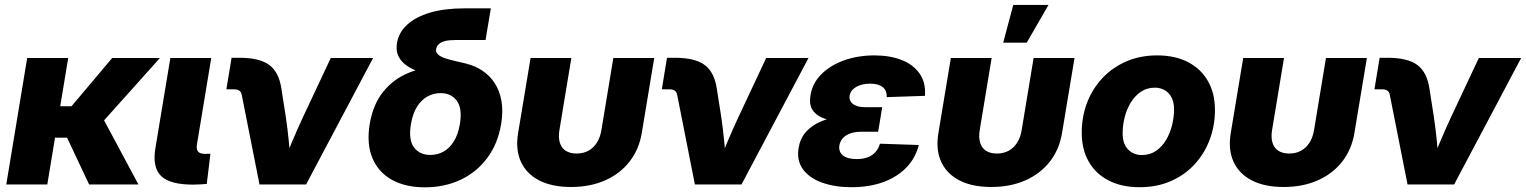

<svg xmlns="http://www.w3.org/2000/svg" viewBox="-20 -762 6303 793"><path d="M261.7 -522.5 175.3 0H5.9L92.3 -522.5ZM640.6 -522.5 345.7 -193.4H179.7L189.5 -323.2H275.4L443.4 -522.5ZM348.1 0 252.9 -202.1 401.9 -279.8 551.8 0Z M777.3 0.5Q682.6 0.5 645.8 -34.7Q608.9 -69.8 621.6 -148.9L683.6 -522.5H852.5L793.5 -166Q790 -145.5 798.1 -136Q806.2 -126.5 826.7 -126.5Q833 -126.5 838.9 -126.7Q844.7 -127 849.1 -127L834 -2.4Q822.3 -1.5 807.6 -0.5Q793 0.5 777.3 0.5Z M1051.8 0 978.5 -370.1Q976.6 -381.8 968.8 -387.5Q960.9 -393.1 946.8 -393.1H915L936.5 -523.4H969.2Q1052.7 -523.4 1092.8 -493.2Q1132.8 -462.9 1142.6 -393.6L1160.6 -278.3Q1168 -228.5 1172.9 -177.7Q1177.7 -127 1182.1 -75.2H1144Q1165.5 -127 1186.8 -177.5Q1208 -228 1231.4 -278.3L1346.2 -522.5H1521L1244.1 0Z M1734.9 11.7Q1654.3 11.7 1598.4 -19.5Q1542.5 -50.8 1518.1 -109.1Q1493.7 -167.5 1506.8 -249Q1520.5 -331.1 1563.5 -384Q1606.4 -437 1671.9 -462.9Q1737.3 -488.8 1817.9 -488.8L1809.6 -439.5Q1763.2 -448.2 1725.8 -460.2Q1688.5 -472.2 1663.1 -488.8Q1637.7 -505.4 1626 -529.1Q1614.3 -552.7 1619.6 -584.5Q1627 -627.9 1661.6 -659.9Q1696.3 -691.9 1755.9 -709.7Q1815.4 -727.5 1897.5 -727.5H2007.3L1985.4 -596.7H1860.4Q1834.5 -596.7 1817.6 -592.3Q1800.8 -587.9 1792 -579.3Q1783.2 -570.8 1781.2 -559.1Q1779.3 -545.4 1789.8 -536.4Q1800.3 -527.3 1818.8 -521.2Q1837.4 -515.1 1860.6 -509.8Q1883.8 -504.4 1906.7 -499Q1942.9 -489.7 1972.9 -469.7Q2002.9 -449.7 2023.2 -418.7Q2043.5 -387.7 2051 -345.5Q2058.6 -303.2 2049.8 -249.5Q2036.1 -168 1992.4 -109.4Q1948.7 -50.8 1882.3 -19.5Q1815.9 11.7 1734.9 11.7ZM1757.3 -122.1Q1786.6 -122.1 1811.5 -135.7Q1836.4 -149.4 1854.2 -177.7Q1872.1 -206.1 1879.4 -249.5Q1890.1 -314.5 1866.7 -345.9Q1843.3 -377.4 1799.3 -377.4Q1770.5 -377.4 1745.4 -363.5Q1720.2 -349.6 1702.4 -321.3Q1684.6 -293 1677.2 -249Q1666.5 -184.1 1689.9 -153.1Q1713.4 -122.1 1757.3 -122.1Z M2338.4 10.3Q2259.3 10.3 2206.5 -17.1Q2153.8 -44.4 2131.1 -94.7Q2108.4 -145 2120.1 -213.9L2171.4 -522.5H2339.8L2290.5 -224.6Q2285.6 -194.3 2292.2 -172.6Q2298.8 -150.9 2316.4 -139.4Q2334 -127.9 2361.3 -127.9Q2389.2 -127.9 2410.2 -139.4Q2431.2 -150.9 2445.1 -172.6Q2459 -194.3 2463.9 -224.6L2513.2 -522.5H2682.1L2630.9 -213.9Q2619.6 -145 2580.3 -94.7Q2541 -44.4 2479.2 -17.1Q2417.5 10.3 2338.4 10.3Z M2850.1 0 2776.9 -370.1Q2774.9 -381.8 2767.1 -387.5Q2759.3 -393.1 2745.1 -393.1H2713.4L2734.9 -523.4H2767.6Q2851.1 -523.4 2891.1 -493.2Q2931.2 -462.9 2940.9 -393.6L2959 -278.3Q2966.3 -228.5 2971.2 -177.7Q2976.1 -127 2980.5 -75.2H2942.4Q2963.9 -127 2985.1 -177.5Q3006.3 -228 3029.8 -278.3L3144.5 -522.5H3319.3L3042.5 0Z M3496.6 11.2Q3428.2 11.2 3375.7 -7.6Q3323.2 -26.4 3296.6 -62.5Q3270 -98.6 3278.3 -150.9Q3285.2 -190.9 3308.8 -217.3Q3332.5 -243.7 3368.4 -259.3Q3404.3 -274.9 3448.2 -281.5Q3492.2 -288.1 3539.1 -288.1H3618.7L3606.9 -217.8H3536.1Q3511.7 -217.8 3492.7 -211.2Q3473.6 -204.6 3461.9 -192.1Q3450.2 -179.7 3446.8 -161.6Q3442.9 -135.3 3461.4 -120.1Q3480 -105 3518.6 -105Q3544.4 -105 3563.7 -112.3Q3583 -119.6 3595.7 -133.8Q3608.4 -147.9 3614.3 -168.5L3774.9 -163.1Q3761.7 -110.4 3724.4 -71Q3687 -31.7 3629.2 -10.3Q3571.3 11.2 3496.6 11.2ZM3538.6 -253.9Q3486.8 -253.9 3445.1 -258.8Q3403.3 -263.7 3374.8 -276.4Q3346.2 -289.1 3333.7 -311.5Q3321.3 -334 3327.6 -369.1Q3335.9 -419.4 3373.3 -456.3Q3410.6 -493.2 3467.5 -513.2Q3524.4 -533.2 3591.3 -533.2Q3655.8 -533.2 3704.1 -514.2Q3752.4 -495.1 3778.3 -458Q3804.2 -420.9 3800.3 -366.2L3642.1 -360.8Q3643.6 -388.2 3625.7 -402.3Q3607.9 -416.5 3573.7 -416.5Q3540.5 -416.5 3516.8 -403.3Q3493.2 -390.1 3489.3 -367.2Q3485.8 -346.2 3502.7 -332.8Q3519.5 -319.3 3553.7 -319.3H3623.5L3612.8 -253.9Z M4074.2 10.3Q3995.1 10.3 3942.4 -17.1Q3889.6 -44.4 3866.9 -94.7Q3844.2 -145 3856 -213.9L3907.2 -522.5H4075.7L4026.4 -224.6Q4021.5 -194.3 4028.1 -172.6Q4034.7 -150.9 4052.2 -139.4Q4069.8 -127.9 4097.2 -127.9Q4125 -127.9 4146 -139.4Q4167 -150.9 4180.9 -172.6Q4194.8 -194.3 4199.7 -224.6L4249 -522.5H4418L4366.7 -213.9Q4355.5 -145 4316.2 -94.7Q4276.9 -44.4 4215.1 -17.1Q4153.3 10.3 4074.2 10.3ZM4123.5 -585.9 4165 -741.7H4310.5L4220.7 -585.9Z M4686.5 11.2Q4612.8 11.2 4559.1 -16.4Q4505.4 -43.9 4476.6 -94.5Q4447.8 -145 4447.8 -213.9Q4447.8 -280.3 4470 -338.1Q4492.2 -396 4533.7 -439.9Q4575.2 -483.9 4632.3 -508.5Q4689.5 -533.2 4759.3 -533.2Q4833.5 -533.2 4887 -505.4Q4940.4 -477.5 4969.2 -427Q4998 -376.5 4998 -307.6Q4998 -243.7 4976.6 -186Q4955.1 -128.4 4914.6 -84Q4874 -39.6 4816.4 -14.2Q4758.8 11.2 4686.5 11.2ZM4696.3 -121.6Q4729.5 -121.6 4754.6 -138.9Q4779.8 -156.2 4796.4 -184.3Q4813 -212.4 4821 -245.6Q4829.1 -278.8 4829.1 -310.1Q4829.1 -339.4 4818.8 -359.4Q4808.6 -379.4 4790.5 -389.6Q4772.5 -399.9 4749.5 -399.9Q4716.3 -399.9 4691.4 -382.6Q4666.5 -365.2 4649.7 -337.4Q4632.8 -309.6 4624.8 -276.4Q4616.7 -243.2 4616.7 -211.4Q4616.7 -168 4639.2 -144.8Q4661.6 -121.6 4696.3 -121.6Z M5281.7 10.3Q5202.6 10.3 5149.9 -17.1Q5097.2 -44.4 5074.5 -94.7Q5051.8 -145 5063.5 -213.9L5114.7 -522.5H5283.2L5233.9 -224.6Q5229 -194.3 5235.6 -172.6Q5242.2 -150.9 5259.8 -139.4Q5277.3 -127.9 5304.7 -127.9Q5332.5 -127.9 5353.5 -139.4Q5374.5 -150.9 5388.4 -172.6Q5402.3 -194.3 5407.2 -224.6L5456.5 -522.5H5625.5L5574.2 -213.9Q5563 -145 5523.7 -94.7Q5484.4 -44.4 5422.6 -17.1Q5360.8 10.3 5281.7 10.3Z M5793.5 0 5720.2 -370.1Q5718.3 -381.8 5710.4 -387.5Q5702.6 -393.1 5688.5 -393.1H5656.7L5678.2 -523.4H5710.9Q5794.4 -523.4 5834.5 -493.2Q5874.5 -462.9 5884.3 -393.6L5902.3 -278.3Q5909.7 -228.5 5914.6 -177.7Q5919.4 -127 5923.8 -75.2H5885.7Q5907.2 -127 5928.5 -177.5Q5949.7 -228 5973.1 -278.3L6087.9 -522.5H6262.7L5985.8 0Z"/></svg>

Font: Inter 28pt ExtraBold
Style: Italic
Weight: 800
Italic angle: -9.3988°
Designer: Rasmus Andersson
Foundry: rsms
Version: Version 4.001;git-66647c0bb